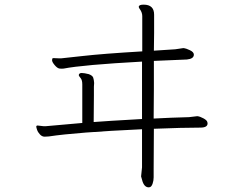

<svg xmlns="http://www.w3.org/2000/svg" viewBox="-20 -745 1040 826"><path d="M598 -725Q643 -725 643 -682V-603Q643 -575 642 -527L734 -533L768 -538H771Q780 -537 797 -529Q814 -521 814 -510Q814 -492 784 -489L642 -483V-362Q642 -297 641 -235Q715 -239 793 -241L827 -245H830Q840 -244 855 -236Q870 -228 872 -220L873 -214Q873 -196 842 -196Q767 -196 642 -191L641 -15V18Q641 32 636.5 45Q632 58 625 60L620 61Q599 61 591 28Q588 17 587 14L591 -25V-189Q309 -176 190 -158Q183 -157 172 -157Q161 -157 152 -166.5Q143 -176 139.5 -186.5Q136 -197 136 -200.5Q136 -204 140 -205H142L168 -202H176L334 -216V-382Q334 -401 326.5 -409.5Q319 -418 319 -422V-423Q321 -431 331.5 -431Q342 -431 362 -426Q378 -420 381 -411Q384 -402 385 -388L384 -372V-334L383 -220Q431 -224 591 -233V-480Q336 -466 254 -450Q246 -449 236.5 -450Q227 -451 215.5 -464.5Q204 -478 204 -486Q204 -494 208 -495H211L235 -494Q239 -494 243 -494Q247 -494 335 -504Q423 -514 592 -524V-676Q592 -692 580 -708Q577 -712 577 -716V-717Q579 -725 598 -725Z"/></svg>

Font: ToneOZ-Pinyin-WenKai-Light
Style: Light
Weight: 300
Designer: Fontworks Inc.
Foundry: ToneOZ
Version: Version 0.240331